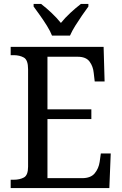

<svg xmlns="http://www.w3.org/2000/svg" viewBox="-20 -951 618 971"><path d="M34 0V-42H49Q80 -42 101 -53.5Q122 -65 122 -108V-601Q122 -648 100.5 -660Q79 -672 49 -672H34V-714H504L509 -539H459L454 -582Q451 -615 433 -639.5Q415 -664 373 -664H220V-398H442V-349H220V-50H395Q439 -50 459 -74.5Q479 -99 484 -132L490 -175H540L533 0ZM243 -771Q234 -794 217.5 -820.5Q201 -847 182.5 -873Q164 -899 150 -918V-931H188Q214 -911 240.5 -886Q267 -861 288 -835Q309 -861 336 -886Q363 -911 389 -931H427V-918Q413 -899 395 -873Q377 -847 360.5 -820.5Q344 -794 334 -771Z"/></svg>

Font: Noto Serif Myanmar SemiCondensed
Style: Regular
Weight: 400
Width: 4
Designer: Ben Mitchell and the Monotype Design Team
Foundry: Monotype Imaging Inc.
Version: Version 2.106; ttfautohint (v1.8.4.7-5d5b)